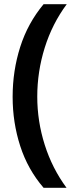

<svg xmlns="http://www.w3.org/2000/svg" viewBox="-20 -734 367 912"><path d="M40 -274Q40 -398 76 -511Q112 -624 187 -714H297Q228 -621 192.5 -507.5Q157 -394 157 -275Q157 -158 192.5 -46Q228 66 296 158H187Q112 71 76 -40.5Q40 -152 40 -274Z"/></svg>

Font: Noto Sans Khmer SemiCondensed SemiBold
Style: Regular
Weight: 600
Width: 4
Designer: Danh Hong and the Monotype Design Team
Foundry: Monotype Imaging Inc.
Version: Version 2.004; ttfautohint (v1.8.4.7-5d5b)